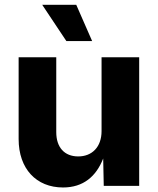

<svg xmlns="http://www.w3.org/2000/svg" viewBox="-20 -789 670 815"><path d="M247.6 6.8C333 6.8 388.2 -39.6 418 -116.2L420.4 0H570.8V-545.9H411.1V-232.4C411.1 -165 370.6 -125 312 -125C253.4 -125 218.8 -163.6 218.8 -228V-545.9H59.1V-198.7C59.1 -72.8 133.8 6.8 247.6 6.8ZM261.7 -614.7H371.1L303.7 -768.6H159.2Z"/></svg>

Font: Raveo
Style: Bold
Weight: 700
Designer: Jakub Foglar, Rasmus Andersson (Inter)
Foundry: Jakubfoglar.com
Version: Version 1.100;Glyphs 3.2.3 (3260)